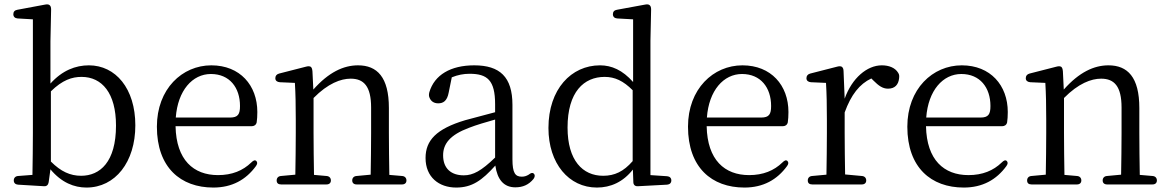

<svg xmlns="http://www.w3.org/2000/svg" viewBox="-20 -826 5260 864"><path d="M126 -39 61 -34C49 -33 42 -25 42 -14C42 -3 49 4 61 5L178 12C190 13 197 6 199 -6L207 -64C257 -4 314 18 369 18C499 18 589 -97 589 -262C589 -428 500 -532 380 -532C320 -532 260 -509 207 -450V-640L210 -783C210 -793 208 -799 203 -803C198 -807 191 -807 181 -805L58 -782C46 -780 40 -773 40 -762C40 -751 47 -744 59 -743L128 -739V-228C128 -174 127 -95 126 -39ZM209 -99V-415C261 -466 304 -480 347 -480C439 -480 502 -407 502 -261C502 -97 430 -35 345 -35C296 -35 254 -54 209 -99Z M940 18C1024 18 1087 -17 1132 -79C1139 -89 1139 -96 1133 -102C1127 -107 1120 -104 1111 -95C1073 -58 1024 -38 961 -38C851 -38 773 -106 770 -258H1112C1123 -258 1132 -263 1135 -275C1137 -288 1138 -304 1138 -322C1138 -442 1060 -532 931 -532C800 -532 686 -426 686 -256C686 -72 793 18 940 18ZM771 -297C780 -419 846 -493 929 -493C1013 -493 1060 -432 1060 -349C1060 -312 1051 -297 1015 -297Z M1225 -14C1225 -2 1232 4 1245 4H1449C1462 4 1469 -3 1469 -14C1469 -25 1462 -33 1450 -34L1393 -39C1392 -95 1391 -175 1391 -228V-385C1456 -451 1514 -472 1558 -472C1617 -472 1650 -438 1650 -342V-228C1650 -173 1649 -95 1648 -40L1584 -34C1572 -33 1565 -25 1565 -14C1565 -3 1572 4 1585 4H1789C1802 4 1809 -3 1809 -14C1809 -25 1802 -33 1790 -34L1732 -39C1731 -94 1730 -173 1730 -228V-340C1730 -479 1677 -532 1591 -532C1526 -532 1459 -501 1390 -423L1386 -505C1385 -516 1383 -521 1379 -525C1375 -528 1367 -529 1357 -526L1236 -495C1225 -492 1219 -485 1219 -474C1219 -463 1227 -457 1239 -456L1307 -453C1310 -404 1311 -354 1311 -287V-228C1311 -175 1310 -95 1309 -40L1244 -34C1232 -33 1225 -25 1225 -14Z M2033 18C2104 18 2149 -14 2209 -81C2218 -18 2247 17 2299 17C2332 17 2359 6 2381 -21C2388 -31 2388 -39 2382 -45C2376 -50 2369 -48 2359 -40C2349 -34 2340 -31 2328 -31C2299 -31 2286 -47 2286 -109V-354C2286 -480 2229 -532 2114 -532C2008 -532 1935 -489 1912 -411C1910 -402 1909 -395 1913 -386C1920 -369 1934 -361 1952 -361C1975 -361 1992 -372 1999 -409L2013 -478C2040 -489 2066 -494 2093 -494C2173 -494 2208 -465 2208 -357V-321C2165 -310 2117 -297 2073 -285C1943 -246 1895 -194 1895 -115C1895 -29 1955 18 2033 18ZM1974 -127C1974 -179 2005 -219 2091 -251C2124 -264 2166 -276 2208 -288V-117C2146 -57 2109 -37 2067 -37C2010 -37 1974 -68 1974 -127Z M2666 18C2728 18 2784 -7 2828 -63L2830 -7C2830 6 2838 13 2851 12L2982 5C2994 4 3001 -3 3001 -14C3001 -25 2994 -32 2982 -33L2907 -38V-643L2910 -783C2910 -793 2908 -799 2903 -803C2898 -807 2891 -807 2881 -805L2756 -782C2744 -780 2738 -773 2738 -762C2738 -751 2745 -744 2757 -743L2829 -739V-457C2781 -511 2732 -532 2680 -532C2551 -532 2448 -425 2448 -250C2448 -90 2540 18 2666 18ZM2534 -252C2534 -413 2608 -480 2701 -480C2747 -480 2785 -462 2827 -420V-101C2786 -54 2746 -35 2694 -35C2602 -35 2534 -104 2534 -252Z M3330 18C3414 18 3477 -17 3522 -79C3529 -89 3529 -96 3523 -102C3517 -107 3510 -104 3501 -95C3463 -58 3414 -38 3351 -38C3241 -38 3163 -106 3160 -258H3502C3513 -258 3522 -263 3525 -275C3527 -288 3528 -304 3528 -322C3528 -442 3450 -532 3321 -532C3190 -532 3076 -426 3076 -256C3076 -72 3183 18 3330 18ZM3161 -297C3170 -419 3236 -493 3319 -493C3403 -493 3450 -432 3450 -349C3450 -312 3441 -297 3405 -297Z M3615 -14C3615 -2 3622 4 3635 4H3858C3871 4 3878 -3 3878 -14C3878 -25 3871 -33 3859 -34L3783 -41C3782 -97 3781 -175 3781 -228V-320C3810 -400 3848 -448 3901 -473L3910 -464C3934 -440 3952 -427 3976 -427C4007 -427 4023 -445 4026 -474C4027 -484 4027 -490 4022 -498C4008 -522 3979 -532 3948 -532C3882 -532 3814 -475 3781 -382L3776 -505C3776 -516 3773 -521 3769 -525C3765 -528 3757 -529 3747 -526L3626 -495C3615 -492 3609 -485 3609 -474C3609 -463 3617 -457 3629 -456L3697 -453C3700 -404 3701 -354 3701 -287V-228C3701 -175 3700 -96 3699 -40L3634 -34C3622 -33 3615 -25 3615 -14Z M4317 18C4401 18 4464 -17 4509 -79C4516 -89 4516 -96 4510 -102C4504 -107 4497 -104 4488 -95C4450 -58 4401 -38 4338 -38C4228 -38 4150 -106 4147 -258H4489C4500 -258 4509 -263 4512 -275C4514 -288 4515 -304 4515 -322C4515 -442 4437 -532 4308 -532C4177 -532 4063 -426 4063 -256C4063 -72 4170 18 4317 18ZM4148 -297C4157 -419 4223 -493 4306 -493C4390 -493 4437 -432 4437 -349C4437 -312 4428 -297 4392 -297Z M4602 -14C4602 -2 4609 4 4622 4H4826C4839 4 4846 -3 4846 -14C4846 -25 4839 -33 4827 -34L4770 -39C4769 -95 4768 -175 4768 -228V-385C4833 -451 4891 -472 4935 -472C4994 -472 5027 -438 5027 -342V-228C5027 -173 5026 -95 5025 -40L4961 -34C4949 -33 4942 -25 4942 -14C4942 -3 4949 4 4962 4H5166C5179 4 5186 -3 5186 -14C5186 -25 5179 -33 5167 -34L5109 -39C5108 -94 5107 -173 5107 -228V-340C5107 -479 5054 -532 4968 -532C4903 -532 4836 -501 4767 -423L4763 -505C4762 -516 4760 -521 4756 -525C4752 -528 4744 -529 4734 -526L4613 -495C4602 -492 4596 -485 4596 -474C4596 -463 4604 -457 4616 -456L4684 -453C4687 -404 4688 -354 4688 -287V-228C4688 -175 4687 -95 4686 -40L4621 -34C4609 -33 4602 -25 4602 -14Z"/></svg>

Font: 寒蝉锦书宋
Style: Regular
Weight: 400
Designer: 寒蝉锦书宋{Warren} 思源宋体{Ryoko NISHIZUKA 西塚涼子 (kana & ideographs); Frank Grießhammer (Latin, Greek & Cyrillic); Wenlong ZHANG 
Foundry: Adobe & ChillType
Version: Version 2.000;Glyphs 3.1.1 (3135)